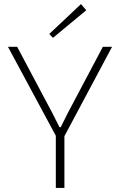

<svg xmlns="http://www.w3.org/2000/svg" viewBox="-20 -919 588 939"><path d="M402 -869 376 -899 221 -753 239 -734ZM528 -690H483L312 -367C301 -345 288 -320 277 -297H271C259 -320 247 -345 235 -368L64 -690H19L253 -255V0H295V-253Z"/></svg>

Font: Exo 2 Extra Light
Style: Regular
Weight: 250
Designer: Natanael Gama
Version: Version 1.001;PS 001.001;hotconv 1.0.88;makeotf.lib2.5.64775